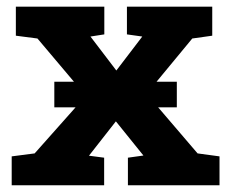

<svg xmlns="http://www.w3.org/2000/svg" viewBox="-20 -548 684 568"><path d="M14.6 0V-85.4L82.5 -94.2L233.9 -264.6L90.8 -434.1L26.9 -442.4V-528.3H288.6V-446.3L247.6 -439.9L324.2 -339.4L400.9 -439.9L355.5 -446.3V-528.3H607.9V-442.4L548.8 -434.1L413.6 -270.5L564.5 -94.2L629.4 -85.4V0H358.4V-81.5L404.3 -87.9L322.8 -189L243.2 -87.4L288.1 -81.5V0ZM140.7 -230.5V-306.2H503.1V-230.5Z"/></svg>

Font: Roboto Slab
Style: Bold
Weight: 700
Designer: Google
Version: Version 2.000; ttfautohint (v1.8.1.43-b0c9)